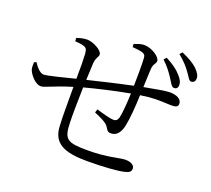

<svg xmlns="http://www.w3.org/2000/svg" viewBox="-134 -963 1269 1156"><g transform="rotate(20 500.0 -385.0)"><path d="M827 -624C845 -597 855 -573 870 -572C884 -571 895 -578 896 -596C897 -615 889 -634 866 -658C844 -683 816 -703 769 -728L754 -712C791 -677 809 -651 827 -624ZM911 -694C931 -669 939 -644 955 -643C969 -643 980 -651 981 -669C983 -687 972 -708 948 -731C924 -753 896 -769 847 -791L833 -775C871 -744 891 -721 911 -694ZM554 -718C578 -716 598 -714 613 -710C631 -706 639 -698 640 -682C643 -642 642 -563 641 -502C550 -483 424 -453 359 -437L364 -547C368 -586 383 -590 383 -608C383 -634 320 -667 283 -667C257 -667 235 -660 216 -654L217 -633C235 -631 260 -630 275 -624C291 -618 296 -612 299 -583C301 -554 302 -492 301 -423C235 -406 129 -379 107 -379C83 -379 58 -408 41 -435L27 -429C26 -410 26 -391 31 -379C47 -342 85 -307 113 -307C140 -307 181 -335 301 -371C302 -276 300 -178 304 -123C308 -10 387 21 531 21C635 21 723 14 763 5C793 -2 805 -10 805 -30C805 -54 778 -66 745 -66C713 -66 637 -41 514 -41C380 -41 358 -54 355 -161C353 -207 355 -301 357 -388C427 -407 542 -434 640 -452C638 -396 633 -323 625 -292C618 -271 608 -267 593 -267C575 -267 526 -280 483 -293L476 -271C515 -254 560 -237 575 -207C585 -189 593 -185 608 -185C644 -185 666 -213 676 -259C686 -304 693 -390 695 -461L747 -468C817 -474 854 -468 893 -468C920 -468 935 -473 935 -493C935 -524 900 -539 858 -539C836 -539 775 -529 697 -514L702 -631C704 -666 722 -672 722 -689C722 -716 664 -754 616 -754C596 -754 575 -746 553 -738Z"/></g></svg>

Font: Noto Serif CJK KR
Style: Regular
Weight: 400
Designer: Ryoko NISHIZUKA 西塚涼子 (kana & ideographs); Frank Grießhammer (Latin, Greek & Cyrillic); Wenlong ZHANG 张文龙 (bopomofo); San
Foundry: Adobe
Version: Version 2.001;hotconv 1.1.0;makeotfexe 2.6.0